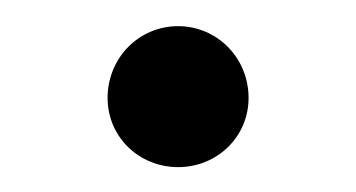

<svg xmlns="http://www.w3.org/2000/svg" viewBox="-20 -118 276 149"><path d="M63.5 -42C63.5 -11.7 87.9 11.7 118.2 11.7C148.4 11.7 172.9 -11.7 172.9 -42C172.9 -73.2 148.4 -97.7 118.2 -97.7C87.9 -97.7 63.5 -73.2 63.5 -42Z"/></svg>

Font: Ed Sans Neue Light
Style: Regular
Weight: 300
Designer: Stephen Hutchings
Version: Version 1.004;PS 001.004;hotconv 1.0.88;makeotf.lib2.5.64775